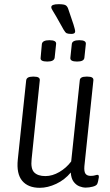

<svg xmlns="http://www.w3.org/2000/svg" viewBox="-20 -890 523 917"><path d="M170 7Q114 7 86 -26.5Q58 -60 65 -128L105 -506Q107 -524 136 -524H143Q172 -524 170 -506L131 -130Q126 -84 143.5 -66.5Q161 -49 197 -49Q230 -49 263.5 -68.5Q297 -88 320 -119L361 -506Q362 -524 391 -524H399Q428 -524 426 -506L383 -96Q381 -70 388.5 -60Q396 -50 413 -50Q426 -50 433.5 -52.5Q441 -55 446 -55Q453 -55 452 -43Q451 -35 448.5 -24.5Q446 -14 444 -11Q440 -3 423 1.5Q406 6 389 6Q375 6 359.5 0Q344 -6 332 -21.5Q320 -37 318 -66Q289 -31 248.5 -12Q208 7 170 7ZM348 -596Q314 -596 316 -614L323 -680Q325 -698 359 -698Q392 -698 390 -680L383 -614Q381 -596 348 -596ZM206 -596Q171 -596 174 -614L180 -680Q183 -698 216 -698Q250 -698 248 -680L241 -614Q238 -596 206 -596ZM321 -728Q306 -728 299 -731Q292 -734 284 -748L248 -812Q238 -830 231.5 -839.5Q225 -849 225 -856Q225 -870 260 -870Q287 -870 295 -864Q303 -858 307 -844L331 -773Q333 -766 336 -755.5Q339 -745 339 -740Q339 -728 321 -728Z"/></svg>

Font: Asap Condensed Condensed Light
Style: Italic
Weight: 300
Width: 3
Italic angle: -6°
Designer: Pablo Cosgaya
Foundry: Omnibus-Type
Version: Version 3.001; ttfautohint (v1.8.4.7-5d5b)